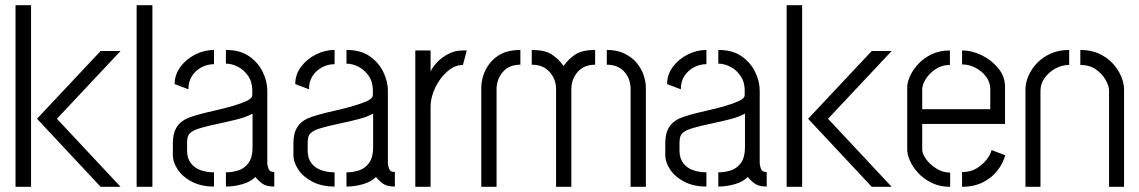

<svg xmlns="http://www.w3.org/2000/svg" viewBox="-20 -722 4402 742"><path d="M369 0 123 -263 369 -525H446L200 -263L446 0ZM40 0V-702H100V0Z M508 0V-702H569V0Z M807 -1Q758 -1 722 -19.5Q686 -38 667 -66.5Q648 -95 648 -123V-170Q648 -186 651.5 -202.5Q655 -219 665.5 -234.5Q676 -250 698 -262Q714 -270 744.5 -278.5Q775 -287 811 -295Q847 -303 879.5 -312.5Q912 -322 933.5 -332Q955 -342 955 -355V-372Q955 -405 939 -428.5Q923 -452 899.5 -464Q876 -476 853 -476V-529Q908 -529 943 -504.5Q978 -480 995.5 -443.5Q1013 -407 1013 -372V-90Q1013 -84 1017.5 -70.5Q1022 -57 1040 -57V-1Q1010 -1 994.5 -12Q979 -23 967 -38Q948 -19 916 -10Q884 -1 853 -1V-56Q878 -56 901.5 -63.5Q925 -71 940.5 -92.5Q956 -114 956 -152V-283Q933 -270 897.5 -261Q862 -252 824 -244Q786 -236 756 -227.5Q726 -219 714 -207Q703 -197 703 -171V-137Q704 -108 718.5 -90Q733 -72 756.5 -64Q780 -56 807 -56ZM708 -377 655 -397Q655 -434 677.5 -464Q700 -494 735 -511.5Q770 -529 807 -529V-474Q782 -474 759 -462Q736 -450 722 -428.5Q708 -407 708 -377Z M1273 -1Q1224 -1 1188 -19.5Q1152 -38 1133 -66.5Q1114 -95 1114 -123V-170Q1114 -186 1117.5 -202.5Q1121 -219 1131.5 -234.5Q1142 -250 1164 -262Q1180 -270 1210.5 -278.5Q1241 -287 1277 -295Q1313 -303 1345.5 -312.5Q1378 -322 1399.5 -332Q1421 -342 1421 -355V-372Q1421 -405 1405 -428.5Q1389 -452 1365.5 -464Q1342 -476 1319 -476V-529Q1374 -529 1409 -504.5Q1444 -480 1461.5 -443.5Q1479 -407 1479 -372V-90Q1479 -84 1483.5 -70.5Q1488 -57 1506 -57V-1Q1476 -1 1460.5 -12Q1445 -23 1433 -38Q1414 -19 1382 -10Q1350 -1 1319 -1V-56Q1344 -56 1367.5 -63.5Q1391 -71 1406.5 -92.5Q1422 -114 1422 -152V-283Q1399 -270 1363.5 -261Q1328 -252 1290 -244Q1252 -236 1222 -227.5Q1192 -219 1180 -207Q1169 -197 1169 -171V-137Q1170 -108 1184.5 -90Q1199 -72 1222.5 -64Q1246 -56 1273 -56ZM1174 -377 1121 -397Q1121 -434 1143.5 -464Q1166 -494 1201 -511.5Q1236 -529 1273 -529V-474Q1248 -474 1225 -462Q1202 -450 1188 -428.5Q1174 -407 1174 -377Z M1585 0V-527H1644V-446Q1652 -463 1669.5 -481.5Q1687 -500 1712.5 -513.5Q1738 -527 1768 -527Q1772 -527 1775.5 -527Q1779 -527 1784 -527L1769 -471Q1738 -471 1709.5 -446.5Q1681 -422 1662.5 -384.5Q1644 -347 1644 -307V0Z M2129 0V-377Q2129 -416 2104 -444Q2079 -472 2035 -472V-529Q2086 -529 2112.5 -511.5Q2139 -494 2158 -467Q2177 -494 2203.5 -511.5Q2230 -529 2280 -529V-472Q2237 -472 2212.5 -444Q2188 -416 2188 -377V0ZM1840 0V-385Q1840 -405 1847.5 -429.5Q1855 -454 1872.5 -477Q1890 -500 1919 -514.5Q1948 -529 1991 -529V-472Q1947 -472 1923 -443.5Q1899 -415 1899 -377V0ZM2417 0V-377Q2417 -418 2392.5 -445Q2368 -472 2325 -472V-529Q2366 -529 2395.5 -514Q2425 -499 2443 -476Q2461 -453 2468.5 -428Q2476 -403 2476 -385V0Z M2710 -1Q2661 -1 2625 -19.5Q2589 -38 2570 -66.5Q2551 -95 2551 -123V-170Q2551 -186 2554.5 -202.5Q2558 -219 2568.5 -234.5Q2579 -250 2601 -262Q2617 -270 2647.5 -278.5Q2678 -287 2714 -295Q2750 -303 2782.5 -312.5Q2815 -322 2836.5 -332Q2858 -342 2858 -355V-372Q2858 -405 2842 -428.5Q2826 -452 2802.5 -464Q2779 -476 2756 -476V-529Q2811 -529 2846 -504.5Q2881 -480 2898.5 -443.5Q2916 -407 2916 -372V-90Q2916 -84 2920.5 -70.5Q2925 -57 2943 -57V-1Q2913 -1 2897.5 -12Q2882 -23 2870 -38Q2851 -19 2819 -10Q2787 -1 2756 -1V-56Q2781 -56 2804.5 -63.5Q2828 -71 2843.5 -92.5Q2859 -114 2859 -152V-283Q2836 -270 2800.5 -261Q2765 -252 2727 -244Q2689 -236 2659 -227.5Q2629 -219 2617 -207Q2606 -197 2606 -171V-137Q2607 -108 2621.5 -90Q2636 -72 2659.5 -64Q2683 -56 2710 -56ZM2611 -377 2558 -397Q2558 -434 2580.5 -464Q2603 -494 2638 -511.5Q2673 -529 2710 -529V-474Q2685 -474 2662 -462Q2639 -450 2625 -428.5Q2611 -407 2611 -377Z M3349 0 3103 -263 3349 -525H3426L3180 -263L3426 0ZM3020 0V-702H3080V0Z M3652 0Q3612 0 3580.5 -15.5Q3549 -31 3528 -54Q3507 -77 3496.5 -101Q3486 -125 3486 -144V-385Q3486 -403 3496.5 -427Q3507 -451 3528 -474Q3549 -497 3580 -512Q3611 -527 3651 -527V-471Q3620 -471 3596 -455Q3572 -439 3558 -417Q3544 -395 3544 -377V-300H3807V-377Q3807 -404 3791 -425.5Q3775 -447 3750 -460Q3725 -473 3698 -473V-527Q3737 -527 3775 -508Q3813 -489 3838.5 -457.5Q3864 -426 3864 -386V-243H3544V-144Q3544 -128 3558.5 -107.5Q3573 -87 3598 -71Q3623 -55 3652 -55ZM3698 0V-57Q3731 -57 3754.5 -71.5Q3778 -86 3793 -105.5Q3808 -125 3812 -142L3865 -122Q3856 -90 3834 -62Q3812 -34 3777.5 -17Q3743 0 3698 0Z M3943 -377Q3943 -401 3954 -427.5Q3965 -454 3986.5 -477Q4008 -500 4039.5 -514.5Q4071 -529 4112 -529V-471Q4084 -471 4058.5 -457Q4033 -443 4017 -420.5Q4001 -398 4001 -372V0H3943ZM4266 -372Q4266 -390 4253 -413Q4240 -436 4215.5 -453.5Q4191 -471 4155 -471V-529Q4196 -529 4227.5 -514.5Q4259 -500 4280.5 -476.5Q4302 -453 4313 -426.5Q4324 -400 4324 -377V0H4266Z"/></svg>

Font: Stick No Bills Light
Style: Regular
Weight: 300
Version: Version 2.000